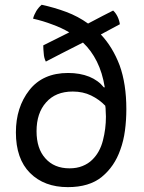

<svg xmlns="http://www.w3.org/2000/svg" viewBox="-20 -768 606 808"><path d="M155.3 -748Q142.6 -737.3 132.8 -721.7Q123 -705.1 119.1 -689.5Q162.1 -679.7 200.2 -665Q238.3 -651.4 271.5 -631.8Q234.4 -613.3 162.1 -577.1Q162.1 -561.5 164.1 -543Q165 -524.4 172.9 -508.8Q224.6 -536.1 329.1 -588.9Q364.3 -555.7 387.7 -508.8Q411.1 -461.9 420.9 -400.4Q419.9 -400.4 417 -400.4Q393.6 -429.7 355.5 -445.3Q316.4 -460.9 266.6 -460.9Q160.2 -460.9 103.5 -388.7Q46.9 -316.4 46.9 -210.9Q46.9 -99.6 106.4 -40Q166 19.5 265.6 19.5Q355.5 19.5 408.2 -23.4Q461.9 -67.4 486.3 -137.7Q500 -174.8 505.9 -218.8Q511.7 -262.7 511.7 -308.6Q511.7 -415 483.4 -493.2Q454.1 -570.3 404.3 -623Q430.7 -637.7 484.4 -666Q482.4 -681.6 474.6 -698.2Q466.8 -713.9 456.1 -723.6Q420.9 -706.1 350.6 -668.9Q308.6 -699.2 258.8 -717.8Q209 -736.3 155.3 -748ZM422.9 -323.2Q424.8 -314.5 424.8 -299.8Q425.8 -286.1 425.8 -277.3Q425.8 -225.6 413.1 -176.8Q400.4 -127 368.2 -95.7Q351.6 -79.1 327.1 -69.3Q303.7 -59.6 272.5 -59.6Q208 -59.6 170.9 -101.6Q133.8 -142.6 133.8 -215.8Q133.8 -292 173.8 -336.9Q213.9 -382.8 286.1 -382.8Q329.1 -382.8 363.3 -366.2Q397.5 -349.6 422.9 -323.2Z"/></svg>

Font: cl
Style: Regular
Weight: 400
Designer: Mitja Miklavcic
Version: Version 1.0